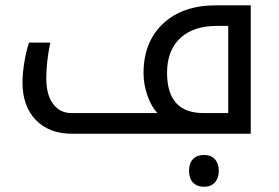

<svg xmlns="http://www.w3.org/2000/svg" viewBox="-20 -505 1052 725"><path d="M841.8 -78.1V-407.2H798.8Q710 -407.2 660.4 -360.8Q610.8 -314.5 610.8 -230Q610.8 -78.1 748 -78.1ZM252 0Q165.5 0 115.2 -52Q64.9 -104 64.9 -193.8Q64.9 -227.1 72 -270.5Q79.1 -314 89.8 -344.2H169.9Q154.8 -272 154.8 -209.2Q154.8 -146.5 180.7 -112.3Q206.5 -78.1 249 -78.1H574.2Q550.8 -103.5 536.4 -145Q522 -186.5 522 -229Q522 -346.2 595.5 -415.5Q668.9 -484.9 795.9 -484.9H926.8V0ZM791.5 183.8Q776.9 200.2 750.5 200.2Q724.1 200.2 709 184.6Q693.8 168.9 693.8 140.1Q693.8 111.3 708.7 95.7Q723.6 80.1 750.2 80.1Q776.9 80.1 791.5 96.4Q806.2 112.8 806.2 140.1Q806.2 167.5 791.5 183.8Z"/></svg>

Font: DroidArabicKufi
Style: Regular
Weight: 400
Designer: Pascal Zoghbi
Foundry: Ascender Corporation
Version: Version 1.00